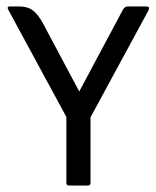

<svg xmlns="http://www.w3.org/2000/svg" viewBox="-20 -576 485 596"><path d="M186 -213 5 -547Q1 -556 11 -556H39Q65 -556 81 -544.5Q97 -533 112 -506L226 -292L360 -543Q366 -556 377 -556H435Q446 -556 441 -544L261 -212V-9Q261 0 253 0H194Q186 0 186 -9Z"/></svg>

Font: Zain
Style: Regular
Weight: 400
Designer: Zain,Boutros
Foundry: Mobile Telecommunications Company (Zain), 2024
Version: Version 1.51; ttfautohint (v1.8.4)